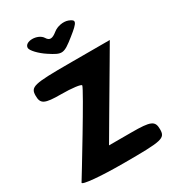

<svg xmlns="http://www.w3.org/2000/svg" viewBox="-258 -1315 1272 1407"><g transform="rotate(-30 378.5 -612.0)"><path d="M54 -800C54 -731 83 -717 221 -717C313 -717 388 -707 388 -696C388 -671 36 -95 27 -81C17 -64 169 -50 365 -50C694 -50 721 -56 721 -133C721 -204 691 -217 529 -217H338L454 -415C518 -523 607 -674 650 -748L729 -883H392C84 -883 54 -876 54 -800ZM179 -1133C179 -1111 227 -1060 281 -1025C377 -962 390 -963 494 -1046C586 -1119 593 -1137 538 -1158C500 -1172 446 -1162 413 -1135C371 -1101 346 -1100 326 -1133C293 -1187 179 -1187 179 -1133Z"/></g></svg>

Font: Hussar Skorodowane
Style: Bold
Weight: 700
Foundry: Cannot Into Space Fonts
Version: Version 0.892